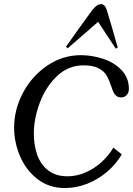

<svg xmlns="http://www.w3.org/2000/svg" viewBox="-20 -906 652 942"><path d="M536.1 -181.6Q513.7 -143.1 478.3 -110.8Q442.9 -78.6 399.4 -59.8Q356 -41 311.5 -41Q253.4 -41 216.3 -70.1Q179.2 -99.1 162.6 -146.5Q146 -193.8 146 -251Q146 -323.2 175 -401.4Q204.1 -479.5 259.5 -532.5Q314.9 -585.4 389.6 -585.4Q437 -585.4 464.1 -570.8Q491.2 -556.2 502.9 -535.9Q514.6 -515.6 525.4 -483.9Q531.7 -464.4 536.9 -453.4Q542 -442.4 551 -435.3Q560.1 -428.2 574.7 -428.2Q591.3 -428.2 601.8 -440.2Q612.3 -452.1 612.3 -469.2Q612.3 -524.9 575.9 -562.5Q539.6 -600.1 485.4 -617.7Q431.2 -635.3 377 -635.3Q287.1 -635.3 211.9 -584.2Q136.7 -533.2 93 -451.2Q49.3 -369.1 49.3 -280.3Q49.3 -206.1 79.1 -137.7Q108.9 -69.3 165.3 -26.4Q221.7 16.6 297.9 16.6Q354 16.6 407.5 -4.4Q460.9 -25.4 504.9 -62.7Q548.8 -100.1 577.6 -148.4ZM502.9 -859.9Q494.1 -885.7 475.6 -885.7Q465.3 -885.7 454.1 -877.7Q442.9 -869.6 433.6 -857.9Q413.1 -830.1 369.9 -770Q326.7 -710 303.7 -676.8L312 -668.9L461.4 -798.8L548.3 -667L557.6 -672.9Q548.8 -705.1 528.1 -776.1Q507.3 -847.2 502.9 -859.9Z"/></svg>

Font: Radley
Style: Italic
Weight: 400
Italic angle: -12°
Designer: Vernon Adams
Foundry: Vernon Adams
Version: Version 1.003; ttfautohint (v1.6)